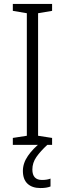

<svg xmlns="http://www.w3.org/2000/svg" viewBox="-20 -734 329 973"><path d="M244 0H45V-35L116 -46V-667L45 -679V-714H244V-679L173 -667V-46L244 -35ZM144 125Q144 178 193 178Q207 178 218 176Q229 174 236 171V211Q226 215 213.5 217Q201 219 185 219Q143 219 119.5 197Q96 175 96 132Q96 93 121.5 56Q147 19 187 -12L220 0Q185 32 164.5 61.5Q144 91 144 125Z"/></svg>

Font: Noto Sans Khmer UI SemiCondensed Light
Style: Regular
Weight: 300
Width: 4
Designer: Danh Hong and the Monotype Design Team
Foundry: Monotype Imaging Inc.
Version: Version 2.002; ttfautohint (v1.8.4.7-5d5b)